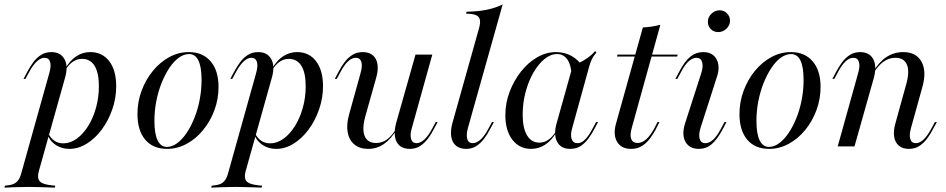

<svg xmlns="http://www.w3.org/2000/svg" viewBox="-86 -661 4271 867"><path d="M-66.1 186.3 -63.7 177.4Q-40.3 175.8 -26.2 170.2Q-12.1 164.5 -3.2 152Q5.6 139.5 11.3 116.9L136.3 -329.8Q146 -362.9 140.3 -381.5Q134.7 -400 114.5 -400Q98.4 -400 80.6 -383.9Q62.9 -367.7 45.2 -334.7L29 -304.8H20.2L38.7 -339.5Q50 -360.5 64.5 -380.2Q79 -400 99.2 -412.9Q119.4 -425.8 146 -425.8Q187.1 -425.8 204.8 -394.4Q222.6 -362.9 208.1 -311.3L89.5 111.3Q83.1 134.7 87.9 148.4Q92.7 162.1 111.3 168.5Q129.8 175 163.7 177.4L161.3 186.3Q150 185.5 130.6 185.1Q111.3 184.7 88.7 183.9Q66.1 183.1 43.5 183.1Q10.5 183.1 -19.4 184.3Q-49.2 185.5 -66.1 186.3ZM227.4 11.3Q193.5 11.3 166.9 -5.6Q140.3 -22.6 129.8 -50.8L132.3 -58.1Q142.7 -37.1 159.7 -25.4Q176.6 -13.7 200 -13.7Q231.5 -13.7 260.5 -34.7Q289.5 -55.6 312.1 -91.9Q334.7 -128.2 347.6 -174.6Q360.5 -221 360.5 -271.8Q360.5 -332.3 341.1 -363.7Q321.8 -395.2 283.9 -395.2Q262.1 -395.2 243.1 -382.3Q224.2 -369.4 209.7 -345.2L208.9 -351.6Q230.6 -388.7 259.3 -407.3Q287.9 -425.8 321.8 -425.8Q375.8 -425.8 407.3 -384.7Q438.7 -343.5 438.7 -271.8Q438.7 -217.7 421 -166.9Q403.2 -116.1 373.4 -75.8Q343.5 -35.5 305.6 -12.1Q267.7 11.3 227.4 11.3Z M668.5 11.3Q604.8 11.3 569.8 -30.2Q534.7 -71.8 534.7 -146Q534.7 -201.6 553.6 -252Q572.6 -302.4 604.8 -341.5Q637.1 -380.6 678.6 -403.2Q720.2 -425.8 766.9 -425.8Q829 -425.8 864.9 -384.3Q900.8 -342.7 900.8 -268.5Q900.8 -212.9 881.9 -162.5Q862.9 -112.1 830.6 -73Q798.4 -33.9 756.5 -11.3Q714.5 11.3 668.5 11.3ZM667.7 2.4Q691.1 2.4 714.1 -14.5Q737.1 -31.5 756.9 -60.9Q776.6 -90.3 791.9 -128.6Q807.3 -166.9 815.7 -210.9Q824.2 -254.8 824.2 -300Q824.2 -358.1 810.1 -387.5Q796 -416.9 767.7 -416.9Q744.4 -416.9 721.4 -400.4Q698.4 -383.9 678.6 -354Q658.9 -324.2 643.5 -285.9Q628.2 -247.6 619.8 -204Q611.3 -160.5 611.3 -115.3Q611.3 -56.5 625.8 -27Q640.3 2.4 667.7 2.4Z M867.7 186.3 870.2 177.4Q893.5 175.8 907.7 170.2Q921.8 164.5 930.6 152Q939.5 139.5 945.2 116.9L1070.2 -329.8Q1079.8 -362.9 1074.2 -381.5Q1068.5 -400 1048.4 -400Q1032.3 -400 1014.5 -383.9Q996.8 -367.7 979 -334.7L962.9 -304.8H954L972.6 -339.5Q983.9 -360.5 998.4 -380.2Q1012.9 -400 1033.1 -412.9Q1053.2 -425.8 1079.8 -425.8Q1121 -425.8 1138.7 -394.4Q1156.5 -362.9 1141.9 -311.3L1023.4 111.3Q1016.9 134.7 1021.8 148.4Q1026.6 162.1 1045.2 168.5Q1063.7 175 1097.6 177.4L1095.2 186.3Q1083.9 185.5 1064.5 185.1Q1045.2 184.7 1022.6 183.9Q1000 183.1 977.4 183.1Q944.4 183.1 914.5 184.3Q884.7 185.5 867.7 186.3ZM1161.3 11.3Q1127.4 11.3 1100.8 -5.6Q1074.2 -22.6 1063.7 -50.8L1066.1 -58.1Q1076.6 -37.1 1093.5 -25.4Q1110.5 -13.7 1133.9 -13.7Q1165.3 -13.7 1194.4 -34.7Q1223.4 -55.6 1246 -91.9Q1268.5 -128.2 1281.5 -174.6Q1294.4 -221 1294.4 -271.8Q1294.4 -332.3 1275 -363.7Q1255.6 -395.2 1217.7 -395.2Q1196 -395.2 1177 -382.3Q1158.1 -369.4 1143.5 -345.2L1142.7 -351.6Q1164.5 -388.7 1193.1 -407.3Q1221.8 -425.8 1255.6 -425.8Q1309.7 -425.8 1341.1 -384.7Q1372.6 -343.5 1372.6 -271.8Q1372.6 -217.7 1354.8 -166.9Q1337.1 -116.1 1307.3 -75.8Q1277.4 -35.5 1239.5 -12.1Q1201.6 11.3 1161.3 11.3Z M1576.6 11.3Q1538.7 11.3 1514.5 -8.5Q1490.3 -28.2 1483.9 -63.7Q1477.4 -99.2 1491.1 -146.8L1541.9 -329.8Q1551.6 -363.7 1545.6 -381.9Q1539.5 -400 1521 -400Q1502.4 -400 1485.1 -383.5Q1467.7 -366.9 1450.8 -334.7L1434.7 -304.8H1425.8L1444.4 -339.5Q1454.8 -360.5 1469.8 -380.2Q1484.7 -400 1504.8 -412.9Q1525 -425.8 1551.6 -425.8Q1580.6 -425.8 1597.6 -411.3Q1614.5 -396.8 1618.5 -371Q1622.6 -345.2 1612.9 -310.5L1564.5 -138.7Q1547.6 -79 1560.5 -47.2Q1573.4 -15.3 1612.9 -15.3Q1640.3 -15.3 1662.9 -32.3Q1685.5 -49.2 1705.6 -83.9L1706.5 -78.2Q1680.6 -33.9 1648.4 -11.3Q1616.1 11.3 1576.6 11.3ZM1764.5 11.3Q1735.5 11.3 1718.5 -3.2Q1701.6 -17.7 1697.6 -44Q1693.5 -70.2 1702.4 -104L1790.3 -414.5H1866.1L1774.2 -84.7Q1764.5 -53.2 1770.2 -33.9Q1775.8 -14.5 1795.2 -14.5Q1812.1 -14.5 1830.2 -31Q1848.4 -47.6 1865.3 -79.8L1881.5 -109.7H1890.3L1871.8 -75.8Q1861.3 -54.8 1846.4 -35.1Q1831.5 -15.3 1811.7 -2Q1791.9 11.3 1764.5 11.3Z M2018.5 11.3Q1990.3 11.3 1973 -3.2Q1955.6 -17.7 1951.6 -44Q1947.6 -70.2 1956.5 -104L2076.6 -531.5Q2083.9 -556.5 2081 -571.4Q2078.2 -586.3 2063.3 -592.7Q2048.4 -599.2 2018.5 -599.2L2021 -608.1Q2071.8 -608.9 2111.7 -616.9Q2151.6 -625 2183.9 -641.1L2027.4 -84.7Q2018.5 -53.2 2023.8 -33.9Q2029 -14.5 2049.2 -14.5Q2066.1 -14.5 2084.3 -31Q2102.4 -47.6 2119.4 -79.8L2135.5 -109.7H2144.4L2125.8 -75.8Q2115.3 -54.8 2100.4 -35.1Q2085.5 -15.3 2065.7 -2Q2046 11.3 2018.5 11.3Z M2312.1 11.3Q2259.7 11.3 2227.8 -29.8Q2196 -71 2196 -141.1Q2196 -196 2215.3 -246.8Q2234.7 -297.6 2266.9 -338.3Q2299.2 -379 2339.9 -402.4Q2380.6 -425.8 2424.2 -425.8Q2463.7 -425.8 2495.2 -408.1Q2526.6 -390.3 2546.8 -358.1L2495.2 -322.6Q2492.7 -369.4 2475.4 -393.1Q2458.1 -416.9 2429.8 -416.9Q2400 -416.9 2372.2 -394Q2344.4 -371 2322.2 -332.3Q2300 -293.5 2287.1 -244.4Q2274.2 -195.2 2274.2 -143.5Q2274.2 -82.3 2294 -49.6Q2313.7 -16.9 2350 -16.9Q2371.8 -16.9 2390.3 -29.8Q2408.9 -42.7 2425.8 -69.4V-62.9Q2404.8 -26.6 2375.8 -7.7Q2346.8 11.3 2312.1 11.3ZM2488.7 11.3Q2446.8 11.3 2429.8 -20.6Q2412.9 -52.4 2427.4 -104L2500.8 -366.1Q2529 -375 2556.9 -392.7Q2584.7 -410.5 2601.6 -430.6L2607.3 -423.4Q2599.2 -414.5 2593.5 -405.6Q2587.9 -396.8 2583.5 -386.3Q2579 -375.8 2575 -362.1L2498.4 -84.7Q2488.7 -52.4 2495.2 -33.5Q2501.6 -14.5 2521.8 -14.5Q2536.3 -14.5 2548.8 -24.6Q2561.3 -34.7 2571.4 -49.6Q2581.5 -64.5 2589.5 -79.8L2605.6 -109.7H2614.5L2595.2 -73.4Q2584.7 -54 2570.2 -34.3Q2555.6 -14.5 2535.9 -1.6Q2516.1 11.3 2488.7 11.3Z M2763.7 11.3Q2719.4 11.3 2700.4 -21Q2681.5 -53.2 2696 -104L2816.9 -537.1Q2837.1 -537.9 2857.3 -541.1Q2877.4 -544.4 2896 -549.2L2766.9 -83.9Q2757.3 -50 2764.5 -32.7Q2771.8 -15.3 2792.7 -15.3Q2812.9 -15.3 2831.9 -31.9Q2850.8 -48.4 2868.5 -81.5L2883.1 -109.7H2891.9L2872.6 -71.8Q2862.1 -53.2 2847.6 -33.9Q2833.1 -14.5 2812.5 -1.6Q2791.9 11.3 2763.7 11.3ZM2700 -405.6 2702.4 -414.5H2974.2L2971.8 -405.6Z M3069.4 11.3Q3040.3 11.3 3022.6 -4Q3004.8 -19.4 3000.8 -45.6Q2996.8 -71.8 3008.1 -105.6L3079.8 -328.2Q3090.3 -360.5 3084.7 -380.2Q3079 -400 3058.9 -400Q3041.1 -400 3023.4 -383.9Q3005.6 -367.7 2988.7 -334.7L2972.6 -304.8H2963.7L2982.3 -339.5Q3006.5 -385.5 3031.9 -405.6Q3057.3 -425.8 3089.5 -425.8Q3118.5 -425.8 3135.9 -410.9Q3153.2 -396 3157.7 -369.8Q3162.1 -343.5 3150 -309.7L3078.2 -86.3Q3067.7 -54 3073.4 -34.3Q3079 -14.5 3099.2 -14.5Q3135.5 -14.5 3169.4 -79.8L3185.5 -109.7H3194.4L3176.6 -75.8Q3151.6 -29.8 3127 -9.3Q3102.4 11.3 3069.4 11.3ZM3157.3 -516.1Q3137.1 -516.1 3123.8 -529.4Q3110.5 -542.7 3110.5 -562.9Q3110.5 -583.9 3126.6 -599.2Q3142.7 -614.5 3163.7 -614.5Q3183.1 -614.5 3196.8 -600.8Q3210.5 -587.1 3210.5 -567.7Q3210.5 -546.8 3194.4 -531.5Q3178.2 -516.1 3157.3 -516.1Z M3387.1 11.3Q3323.4 11.3 3288.3 -30.2Q3253.2 -71.8 3253.2 -146Q3253.2 -201.6 3272.2 -252Q3291.1 -302.4 3323.4 -341.5Q3355.6 -380.6 3397.2 -403.2Q3438.7 -425.8 3485.5 -425.8Q3547.6 -425.8 3583.5 -384.3Q3619.4 -342.7 3619.4 -268.5Q3619.4 -212.9 3600.4 -162.5Q3581.5 -112.1 3549.2 -73Q3516.9 -33.9 3475 -11.3Q3433.1 11.3 3387.1 11.3ZM3386.3 2.4Q3409.7 2.4 3432.7 -14.5Q3455.6 -31.5 3475.4 -60.9Q3495.2 -90.3 3510.5 -128.6Q3525.8 -166.9 3534.3 -210.9Q3542.7 -254.8 3542.7 -300Q3542.7 -358.1 3528.6 -387.5Q3514.5 -416.9 3486.3 -416.9Q3462.9 -416.9 3439.9 -400.4Q3416.9 -383.9 3397.2 -354Q3377.4 -324.2 3362.1 -285.9Q3346.8 -247.6 3338.3 -204Q3329.8 -160.5 3329.8 -115.3Q3329.8 -56.5 3344.4 -27Q3358.9 2.4 3386.3 2.4Z M4018.5 11.3Q3990.3 11.3 3973 -3.2Q3955.6 -17.7 3951.6 -44Q3947.6 -70.2 3957.3 -104L4004.8 -275.8Q4022.6 -336.3 4009.7 -368.1Q3996.8 -400 3957.3 -400Q3928.2 -400 3904 -382.7Q3879.8 -365.3 3858.1 -330.6L3857.3 -337.1Q3883.9 -382.3 3917.7 -404Q3951.6 -425.8 3992.7 -425.8Q4050.8 -425.8 4075 -382.7Q4099.2 -339.5 4079 -267.7L4028.2 -84.7Q4018.5 -51.6 4024.6 -33.1Q4030.6 -14.5 4049.2 -14.5Q4067.7 -14.5 4085.1 -31.5Q4102.4 -48.4 4119.4 -79.8L4135.5 -109.7H4144.4L4125.8 -75.8Q4115.3 -54.8 4100.4 -35.1Q4085.5 -15.3 4065.7 -2Q4046 11.3 4018.5 11.3ZM3696.8 0 3788.7 -329.8Q3798.4 -362.1 3792.7 -381Q3787.1 -400 3766.9 -400Q3749.2 -400 3731.9 -383.5Q3714.5 -366.9 3697.6 -334.7L3681.5 -304.8H3672.6L3691.1 -339.5Q3702.4 -360.5 3716.9 -380.2Q3731.5 -400 3751.6 -412.9Q3771.8 -425.8 3798.4 -425.8Q3826.6 -425.8 3843.5 -411.3Q3860.5 -396.8 3864.9 -371Q3869.4 -345.2 3860.5 -311.3L3772.6 0Z"/></svg>

Font: Playfair 144pt
Style: Italic
Weight: 400
Italic angle: -15.6°
Designer: Claus Eggers Sørensen
Foundry: Claus Eggers Sørensen
Version: Version 2.001;gftools[0.9.30]